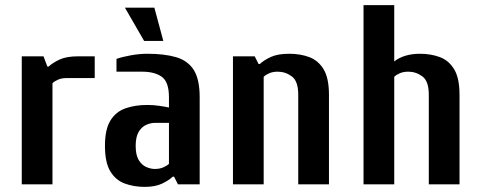

<svg xmlns="http://www.w3.org/2000/svg" viewBox="-20 -720 1880 750"><path d="M65 0V-500H150L165 -460H170Q186 -475 213 -487.5Q240 -500 285 -500H350V-415H240Q221 -415 207 -409Q193 -403 185 -395V0Z M545 10Q503 10 467.5 -3Q432 -16 411 -50.5Q390 -85 390 -150Q390 -215 411.5 -249.5Q433 -284 470.5 -297Q508 -310 555 -310Q578 -310 599.5 -307Q621 -304 640 -300V-340Q640 -400 612 -420Q584 -440 535 -440H435V-490Q458 -498 491.5 -504Q525 -510 555 -510Q623 -510 668.5 -496.5Q714 -483 737 -446.5Q760 -410 760 -340V0H675L660 -30H655Q639 -15 612.5 -2.5Q586 10 545 10ZM585 -60Q604 -60 618.5 -66.5Q633 -73 640 -80V-240H585Q568 -240 550.5 -232Q533 -224 521.5 -204.5Q510 -185 510 -150Q510 -115 521.5 -95.5Q533 -76 550.5 -68Q568 -60 585 -60ZM543 -560 468 -690H583L618 -560Z M890 0V-500H975L990 -470H995Q1011 -485 1038 -497.5Q1065 -510 1110 -510Q1153 -510 1188 -497Q1223 -484 1244 -449.5Q1265 -415 1265 -350V0H1145V-350Q1145 -403 1120 -421.5Q1095 -440 1065 -440Q1046 -440 1032 -434Q1018 -428 1010 -420V0Z M1400 0V-700H1520V-480Q1539 -495 1564.5 -502.5Q1590 -510 1620 -510Q1663 -510 1698 -497Q1733 -484 1754 -449.5Q1775 -415 1775 -350V0H1655V-350Q1655 -403 1630 -421.5Q1605 -440 1575 -440Q1556 -440 1542 -434Q1528 -428 1520 -420V0Z"/></svg>

Font: Cuprum
Style: Regular
Weight: 400
Designer: Jovanny Lemonad
Foundry: Jovanny Lemonad
Version: Version 3.000